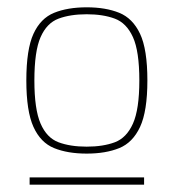

<svg xmlns="http://www.w3.org/2000/svg" viewBox="-20 -776 475 525"><path d="M61 -271V-291H374V-271ZM74 -556Q74 -477 91 -438Q108 -399 140 -387Q172 -375 217 -375Q262 -375 294 -387Q326 -399 343.5 -438Q361 -477 361 -556Q361 -636 343.5 -674.5Q326 -713 294 -725Q262 -737 217 -737Q172 -737 140 -725Q108 -713 91 -674.5Q74 -636 74 -556ZM52 -556Q52 -641 71.5 -683.5Q91 -726 128 -741Q165 -756 217 -756Q269 -756 306 -741Q343 -726 363 -683.5Q383 -641 383 -556Q383 -472 363 -429Q343 -386 306 -371Q269 -356 217 -356Q165 -356 128 -371Q91 -386 71.5 -429Q52 -472 52 -556Z"/></svg>

Font: Exo Thin Thin
Style: Regular
Weight: 250
Version: Version 2.000